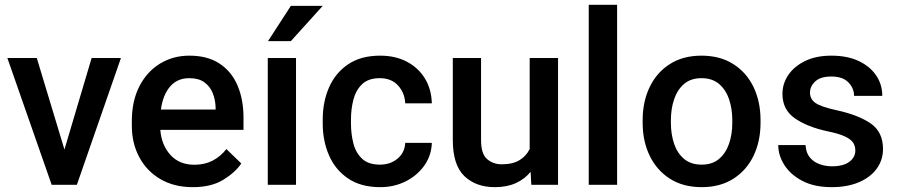

<svg xmlns="http://www.w3.org/2000/svg" viewBox="-20 -770 3742 800"><path d="M133.3 -528.3 248.5 -147 361.8 -528.3H483.9L300.3 0H195.3L10.7 -528.3Z M783.2 9.8Q705.1 9.8 647.9 -23.9Q590.8 -57.6 560.1 -115.5Q529.3 -173.3 529.3 -246.1V-265.6Q529.3 -348.6 560.5 -409.9Q591.8 -471.2 646.2 -504.6Q700.7 -538.1 769 -538.1Q844.7 -538.1 894.8 -505.1Q944.8 -472.2 969.7 -413.8Q994.6 -355.5 994.6 -279.3V-229H647.9Q652.8 -166 689.9 -124.8Q727.1 -83.5 790 -83.5Q832.5 -83.5 865.7 -100.6Q898.9 -117.7 923.3 -148.9L985.4 -88.9Q960 -51.3 910.2 -20.8Q860.4 9.8 783.2 9.8ZM768.6 -444.3Q718.8 -444.3 688.7 -409.4Q658.7 -374.5 650.4 -313.5H878.4V-322.8Q877.4 -354.5 866.2 -382.3Q855 -410.2 831.3 -427.2Q807.6 -444.3 768.6 -444.3Z M1213.4 -528.3V0H1095.7V-528.3ZM1096.7 -598.6 1191.9 -745.6H1324.7L1191.9 -598.6Z M1563 -84Q1606.4 -84 1636.5 -109.1Q1666.5 -134.3 1668.5 -174.8H1779.3Q1777.8 -123 1748.8 -81.3Q1719.7 -39.6 1671.4 -14.9Q1623 9.8 1564.5 9.8Q1483.9 9.8 1430.7 -26.1Q1377.4 -62 1351.1 -122.3Q1324.7 -182.6 1324.7 -255.4V-272.5Q1324.7 -345.7 1351.1 -406Q1377.4 -466.3 1430.7 -502.2Q1483.9 -538.1 1564 -538.1Q1627.4 -538.1 1675.3 -512.9Q1723.1 -487.8 1750.5 -443.1Q1777.8 -398.4 1779.3 -339.4H1668.5Q1666.5 -382.8 1638.7 -413.6Q1610.8 -444.3 1562.5 -444.3Q1515.1 -444.3 1489 -419.4Q1462.9 -394.5 1452.6 -355.2Q1442.4 -315.9 1442.4 -272.5V-255.4Q1442.4 -211.9 1452.4 -172.6Q1462.4 -133.3 1488.8 -108.6Q1515.1 -84 1563 -84Z M2193.8 0 2190.9 -54.2Q2166.5 -23.9 2129.4 -7.1Q2092.3 9.8 2041.5 9.8Q1963.4 9.8 1915 -36.1Q1866.7 -82 1866.7 -187V-528.3H1984.4V-186Q1984.4 -128.4 2009.8 -106.9Q2035.2 -85.4 2070.3 -85.4Q2116.7 -85.4 2144.8 -102.8Q2172.9 -120.1 2187 -148.9V-528.3H2305.2V0Z M2551.3 -750V0H2433.1V-750Z M2657.7 -258.3V-269.5Q2657.7 -346.2 2686.8 -407Q2715.8 -467.8 2770.8 -502.9Q2825.7 -538.1 2902.8 -538.1Q2980.5 -538.1 3035.6 -502.9Q3090.8 -467.8 3119.9 -407Q3148.9 -346.2 3148.9 -269.5V-258.3Q3148.9 -181.6 3119.9 -121.1Q3090.8 -60.5 3035.9 -25.4Q2981 9.8 2903.8 9.8Q2826.2 9.8 2771.2 -25.4Q2716.3 -60.5 2687 -121.1Q2657.7 -181.6 2657.7 -258.3ZM2775.4 -269.5V-258.3Q2775.4 -210.4 2788.8 -170.9Q2802.2 -131.3 2830.6 -107.7Q2858.9 -84 2903.8 -84Q2947.8 -84 2975.8 -107.7Q3003.9 -131.3 3017.6 -170.9Q3031.2 -210.4 3031.2 -258.3V-269.5Q3031.2 -316.4 3017.8 -356.2Q3004.4 -396 2976.1 -420.2Q2947.8 -444.3 2902.8 -444.3Q2858.4 -444.3 2830.3 -420.2Q2802.2 -396 2788.8 -356.2Q2775.4 -316.4 2775.4 -269.5Z M3543.9 -143.1Q3543.9 -160.6 3535.2 -174.8Q3526.4 -189 3501.7 -200.9Q3477.1 -212.9 3429.2 -222.7Q3344.7 -240.7 3292.5 -276.6Q3240.2 -312.5 3240.2 -378.9Q3240.2 -421.9 3264.9 -458Q3289.6 -494.1 3335.2 -516.1Q3380.9 -538.1 3443.8 -538.1Q3510.3 -538.1 3557.6 -515.9Q3605 -493.7 3630.6 -455.8Q3656.2 -418 3656.2 -370.6H3538.6Q3538.6 -402.3 3514.9 -426.8Q3491.2 -451.2 3443.8 -451.2Q3398.9 -451.2 3377 -430.9Q3355 -410.6 3355 -383.8Q3355 -357.4 3377.4 -341.3Q3399.9 -325.2 3464.4 -311Q3555.2 -291.5 3607.2 -256.1Q3659.2 -220.7 3659.2 -149.4Q3659.2 -103 3632.8 -66.9Q3606.4 -30.8 3558.3 -10.5Q3510.3 9.8 3445.3 9.8Q3373 9.8 3323.5 -16.1Q3273.9 -42 3248.3 -82.3Q3222.7 -122.6 3222.7 -165.5H3336.4Q3338.4 -132.8 3354.7 -113.5Q3371.1 -94.2 3395.8 -85.7Q3420.4 -77.1 3446.8 -77.1Q3494.1 -77.1 3519 -95.9Q3543.9 -114.7 3543.9 -143.1Z"/></svg>

Font: Vazirmatn FD Medium
Style: Regular
Weight: 500
Designer: Saber Rastikerdar
Foundry: Saber Rastikerdar
Version: Version 33.003